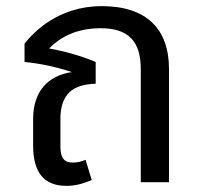

<svg xmlns="http://www.w3.org/2000/svg" viewBox="-20 -594 664 626"><path d="M60 -452V-392C111 -387 163 -376 214 -359C135 -347 88 -295 88 -206V-120C88 -33 122 12 197 12C231 12 257 2 279 -7L259 -73C246 -67 233 -64 217 -64C192 -64 177 -76 177 -116V-206C177 -286 216 -319 292 -321V-392C241 -413 191 -427 140 -436C172 -468 223 -502 308 -502C398 -502 439 -460 439 -369V0H531V-369C531 -500 457 -574 312 -574C169 -574 89 -488 60 -452Z"/></svg>

Font: FiraGO Unicode
Style: Regular
Weight: 400
Designer: bBox Type
Foundry: bBox Type GmbH
Version: Version 1.001;PS 001.001;hotconv 1.0.88;makeotf.lib2.5.64775